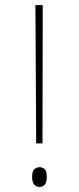

<svg xmlns="http://www.w3.org/2000/svg" viewBox="-20 -734 312 759"><path d="M123 -167 120 -714H149L148 -167ZM136 5Q125 5 116 -3.5Q107 -12 107 -35Q107 -58 116 -65.5Q125 -73 136 -73Q148 -73 156.5 -65.5Q165 -58 165 -35Q165 -12 156.5 -3.5Q148 5 136 5Z"/></svg>

Font: Noto Serif Ethiopic Thin
Style: Regular
Weight: 250
Version: Version 2.102